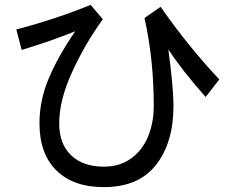

<svg xmlns="http://www.w3.org/2000/svg" viewBox="-20 -657 960 788"><path d="M824 -259Q731 -363 671 -454Q692 -296 692 -222Q692 -72 620.5 19.5Q549 111 406 111Q281 111 211.5 42.5Q142 -26 142 -151Q142 -246 180.5 -336.5Q219 -427 289 -529Q197 -491 69 -452L47 -536Q210 -579 352 -637L402 -578Q330 -479 276.5 -362.5Q223 -246 223 -151Q223 -66 272 -19.5Q321 27 406 27Q472 27 518.5 -7Q565 -41 588 -97.5Q611 -154 611 -222Q611 -415 573 -583L639 -629Q753 -466 880 -331Z"/></svg>

Font: LINE Seed Sans KR Regular
Style: Regular
Weight: 400
Designer: LINE VX Design & Sandoll Inc & Dalton Maag Ltd
Foundry: Sandoll Inc.
Version: Version 1.000